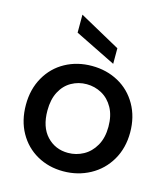

<svg xmlns="http://www.w3.org/2000/svg" viewBox="-119 -898 876 1000"><g transform="rotate(15 319.0 -398.0)"><path d="M38 -276Q38 -360 75 -425Q112 -490 176 -525Q240 -560 319 -560Q398 -560 462 -525Q526 -490 563 -425Q600 -360 600 -276Q600 -192 562 -127Q524 -62 458.5 -26.5Q393 9 314 9Q236 9 173 -26.5Q110 -62 74 -126.5Q38 -191 38 -276ZM483 -276Q483 -336 460 -377.5Q437 -419 399 -440Q361 -461 317 -461Q273 -461 235.5 -440Q198 -419 176 -377.5Q154 -336 154 -276Q154 -187 199.5 -138.5Q245 -90 314 -90Q358 -90 396.5 -111Q435 -132 459 -174Q483 -216 483 -276ZM422 -683V-599L201 -708V-805Z"/></g></svg>

Font: Poppins-Tabular Medium
Style: Regular
Weight: 500
Designer: Ninad Kale (Devanagari), Jonny Pinhorn (Latin)
Foundry: Indian Type Foundry
Version: Version 4.004